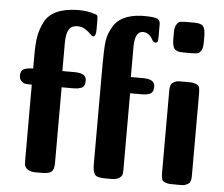

<svg xmlns="http://www.w3.org/2000/svg" viewBox="-52 -794 995 852"><g transform="rotate(5 445.5 -368.0)"><path d="M30 -422Q30 -445 45 -452Q60 -459 86 -459V-521Q86 -569 91.5 -601.5Q97 -634 113.5 -667Q130 -700 167 -717Q204 -734 261 -735Q306 -735 336 -724Q349 -722 350 -713Q351 -710 351 -679V-655Q351 -624 338 -624Q334 -624 325 -633.5Q316 -643 301 -653Q286 -663 267 -663Q238 -663 227 -643.5Q216 -624 216 -584V-459H271Q323 -459 323 -426Q323 -412 318.5 -403.5Q314 -395 304.5 -392Q295 -389 289 -388Q283 -387 272 -387H219V-50Q219 -21 207.5 -11Q196 -1 166 -1H136Q97 -1 87 -29Q86 -33 86 -68V-387Q56 -387 49 -391Q30 -402 30 -422ZM628 -426Q628 -412 623.5 -403.5Q619 -395 609.5 -392Q600 -389 594 -388Q588 -387 577 -387H524V-47Q524 -33 522 -25Q520 -17 508.5 -9Q497 -1 474 -1H447Q410 -1 400.5 -13.5Q391 -26 391 -58Q391 -63 391 -69V-494Q391 -576 395.5 -608Q400 -640 416 -667Q447 -730 546 -734H557Q603 -734 615.5 -727Q628 -720 628 -704V-648Q628 -629 625 -625Q617 -616 605 -626L594 -644Q578 -663 558 -663Q521 -663 521 -593Q521 -589 521 -584V-459H576Q628 -459 628 -426ZM694 -674Q694 -693 700 -705Q706 -717 712 -720Q718 -723 724 -723Q728 -724 753 -724H781Q812 -724 821 -711Q830 -698 830 -669V-638Q830 -613 821 -601Q812 -589 801 -589Q796 -588 772 -588H743Q712 -588 703 -601Q694 -614 694 -643ZM696 -394Q696 -397 696 -404.5Q696 -412 696 -415Q696 -418 696.5 -424.5Q697 -431 698 -434Q699 -437 701 -441.5Q703 -446 706.5 -448.5Q710 -451 715 -453.5Q720 -456 726 -458Q730 -459 755 -459Q781 -459 791 -458.5Q801 -458 812.5 -453.5Q824 -449 826.5 -439Q829 -429 829 -411V-66Q829 -63 829 -55.5Q829 -48 829 -45Q829 -42 828.5 -35.5Q828 -29 827 -26Q826 -23 824 -18.5Q822 -14 818.5 -11.5Q815 -9 810 -6.5Q805 -4 799 -2Q794 -1 770 -1Q744 -1 734 -1.5Q724 -2 712.5 -6.5Q701 -11 698.5 -21Q696 -31 696 -49Z"/></g></svg>

Font: cwTeXHei
Style: Medium
Weight: 500
Version: Version 1.17